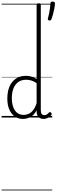

<svg xmlns="http://www.w3.org/2000/svg" viewBox="-20 -1461 703 2386"><path d="M265 17Q210 17 166 -12Q122 -41 96.5 -98Q71 -155 71 -238Q71 -288 80.5 -331Q90 -374 109 -408.5Q128 -443 156 -467.5Q184 -492 221 -505.5Q258 -519 303 -519Q336 -519 368.5 -509.5Q401 -500 435 -480V-1401Q435 -1411 441.5 -1415.5Q448 -1420 461 -1420Q475 -1420 481 -1415.5Q487 -1411 487 -1401V-91Q487 -60 498 -45Q509 -30 531 -30Q541 -30 551 -33.5Q561 -37 570.5 -45Q580 -53 590 -63Q596 -69 602.5 -68Q609 -67 615 -60Q621 -54 622.5 -47.5Q624 -41 619 -34Q608 -19 592 -7.5Q576 4 558 10.5Q540 17 522 17Q493 17 473.5 5.5Q454 -6 444.5 -26.5Q435 -47 435 -75Q435 -79 435 -83.5Q435 -88 435 -92Q412 -47 382.5 -23.5Q353 0 322.5 8.5Q292 17 265 17ZM127 -242Q127 -180 143.5 -133Q160 -86 192.5 -59.5Q225 -33 274 -33Q306 -33 336.5 -46.5Q367 -60 392.5 -92.5Q418 -125 435 -181V-428Q400 -452 367.5 -461Q335 -470 302 -470Q270 -470 243 -460.5Q216 -451 194.5 -432Q173 -413 158 -385.5Q143 -358 135 -322Q127 -286 127 -242ZM589 -1207Q578 -1211 575.5 -1217.5Q573 -1224 576 -1234Q583 -1258 589.5 -1291Q596 -1324 601 -1358.5Q606 -1393 607 -1419Q607 -1428 612.5 -1434.5Q618 -1441 634 -1441Q649 -1441 656.5 -1434.5Q664 -1428 663 -1419Q662 -1390 655 -1353Q648 -1316 638 -1280.5Q628 -1245 618 -1219Q614 -1212 608.5 -1208Q603 -1204 589 -1207ZM0 895H629V905H0ZM0 -20H629V0H0ZM0 -505H629V-500H0ZM0 -1415H629V-1405H0Z"/></svg>

Font: Playwrite BE WAL Guides
Style: Regular
Weight: 400
Designer: Veronika Burian, José Scaglione
Foundry: TypeTogether
Version: Version 1.003